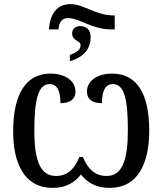

<svg xmlns="http://www.w3.org/2000/svg" viewBox="-20 -904 790 934"><path d="M218 -761H264L266 -773C270 -802 288 -816 310 -816C368 -816 426 -761 522 -761H538V-829H533C445 -829 388 -884 323 -884C259 -884 224 -840 218 -761ZM320 -637V-606C393 -628 421 -672 421 -724C421 -758 400 -777 371 -777C349 -777 331 -765 331 -742C331 -703 372 -708 372 -685C372 -662 354 -649 320 -637ZM236 10C304 10 344 -18 374 -55C404 -17 445 10 514 10C649 10 706 -107 706 -268C706 -452 644 -546 525 -546C460 -546 403 -515 403 -459C403 -421 429 -402 476 -402C476 -453 488 -495 529 -495C586 -495 602 -417 602 -271C602 -124 574 -48 499 -48C440 -48 407 -84 383 -140H366C344 -85 310 -48 252 -48C176 -48 147 -123 147 -268C147 -414 164 -495 221 -495C262 -495 274 -454 274 -402C321 -402 347 -421 347 -459C347 -514 292 -546 226 -546C108 -546 44 -449 44 -265C44 -106 100 10 236 10Z"/></svg>

Font: Noto Serif Condensed Medium
Style: Regular
Weight: 500
Width: 3
Designer: Monotype Design Team
Foundry: Monotype Imaging Inc.
Version: Version 2.015